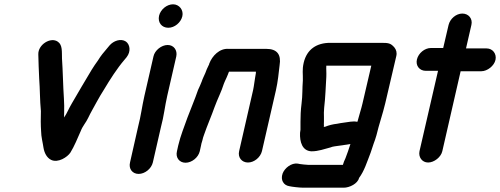

<svg xmlns="http://www.w3.org/2000/svg" viewBox="-20 -710 2323 892"><path d="M158 -457C159 -414 160 -390 162 -346C166 -294 165 -244 170 -194C169 -163 169 -127 171 -100C171 -75 179 -46 182 -24C186 0 197 23 218 33C250 48 293 20 307 -1C325 -30 340 -67 355 -101C364 -125 380 -141 390 -163C400 -185 418 -215 429 -236L446 -266L462 -292C492 -342 523 -391 558 -432L568 -444C590 -472 583 -504 565 -517C541 -533 507 -520 489 -499L479 -487C461 -466 449 -452 435 -429C424 -413 416 -403 406 -386C374 -334 346 -284 314 -230C299 -205 293 -187 279 -166C279 -165 279 -165 278 -164C278 -171 277 -178 278 -186C279 -213 278 -226 277 -251C273 -309 272 -382 268 -438C267 -469 271 -501 249 -516C216 -540 156 -503 158 -457Z M693 -448 651 -265C640 -217 634 -168 622 -123L584 45C577 74 595 98 624 98C653 98 683 74 690 45L728 -121C741 -168 746 -217 757 -265L799 -448C805 -476 788 -501 759 -501C730 -501 699 -476 693 -448ZM719 -637C712 -606 731 -581 762 -581C791 -581 820 -605 827 -634C834 -663 813 -690 784 -690C755 -690 726 -666 719 -637Z M952 -414C952 -412 951 -409 949 -406C942 -392 939 -385 934 -371C929 -359 921 -344 917 -331C912 -317 907 -308 900 -292C885 -248 868 -209 851 -164C836 -121 819 -81 808 -34L802 -7C795 22 813 46 842 46C871 46 901 22 908 -7L914 -34C915 -39 916 -46 920 -57C922 -67 925 -76 928 -84C942 -125 963 -173 977 -213C990 -249 1009 -285 1020 -321L1025 -333C1031 -345 1035 -355 1040 -367C1040 -369 1042 -372 1044 -377H1169C1169 -375 1168 -373 1169 -372L1165 -348C1162 -332 1160 -310 1156 -292L1091 -8C1084 21 1103 45 1132 45C1161 45 1190 21 1197 -8L1262 -291C1271 -331 1275 -372 1279 -407C1287 -456 1268 -483 1217 -483H1042C1000 -486 966 -451 952 -414Z M1643 -153C1642 -150 1642 -147 1640 -144C1620 -149 1596 -142 1576 -140L1562 -138L1546 -135C1527 -133 1507 -128 1490 -121C1488 -121 1486 -121 1484 -120L1485 -124C1485 -129 1484 -136 1485 -145V-167C1484 -182 1485 -191 1486 -209C1492 -259 1493 -306 1496 -353C1497 -373 1495 -388 1496 -405H1705L1664 -229C1658 -203 1650 -180 1643 -153ZM1391 -419C1383 -384 1388 -368 1387 -336C1384 -299 1386 -267 1381 -229C1377 -198 1376 -170 1376 -144V-122V-107L1374 -93C1372 -51 1384 -9 1427 -7C1460 -7 1487 -18 1515 -25C1526 -30 1543 -31 1555 -33L1570 -35C1580 -37 1597 -39 1608 -41C1601 -19 1593 5 1585 25C1580 36 1575 47 1573 56H1413C1405 56 1379 53 1373 52L1363 50C1334 46 1303 70 1293 96C1282 127 1298 151 1324 155C1337 158 1372 162 1389 162H1577C1604 162 1642 143 1648 117C1673 83 1684 45 1702 -1L1716 -43C1720 -54 1725 -67 1729 -82C1741 -133 1758 -180 1770 -231L1821 -449C1825 -465 1821 -479 1812 -490C1795 -509 1786 -511 1751 -511H1514C1452 -511 1406 -482 1391 -419Z M2064 -594 2039 -487H1982C1953 -487 1924 -463 1917 -434C1910 -405 1929 -381 1958 -381H2015L1929 -8C1923 20 1941 45 1969 45C1997 45 2029 20 2035 -8L2120 -379H2216C2244 -379 2276 -404 2282 -432C2288 -460 2269 -485 2241 -485H2145L2170 -594C2177 -623 2157 -647 2128 -647C2099 -647 2071 -623 2064 -594Z"/></svg>

Font: Electronic
Style: HvIt
Weight: 900
Version: Version 1.011